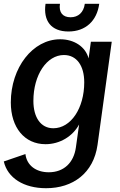

<svg xmlns="http://www.w3.org/2000/svg" viewBox="-29 -760 630 1012"><path d="M214 232C356 232 464 152 485 4L560 -540H450L438 -452C422 -513 363 -553 288 -553C144 -553 28 -404 28 -220C28 -88 100 0 211 0C286 0 354 -41 388 -104L371 17C360 97 308 148 228 148C161 148 112 112 105 52L-9 91C11 178 96 232 214 232ZM252 -84C186 -84 147 -141 147 -228C147 -366 218 -470 308 -470C375 -470 415 -414 415 -326C415 -190 345 -84 252 -84ZM332 -594C422 -594 482 -650 494 -740H418C412 -694 383 -669 343 -669C302 -669 280 -694 287 -740H211C198 -651 240 -594 332 -594Z"/></svg>

Font: Ronzino Medium
Style: Italic
Weight: 500
Italic angle: -7.99998°
Designer: Nunzio Mazzaferro
Foundry: Collletttivo
Version: Version 1.000;Glyphs 3.3 (3337)